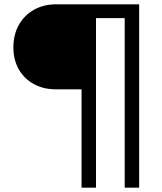

<svg xmlns="http://www.w3.org/2000/svg" viewBox="-20 -740 751 890"><path d="M358 130V-326H238Q181 -326 136.5 -350.5Q92 -375 67 -419Q42 -463 42 -520Q42 -579 67 -624Q92 -669 137 -694.5Q182 -720 241 -720H625V130H558V-656H425V130Z"/></svg>

Font: Instrument Sans
Style: Regular
Weight: 400
Designer: Rodrigo Fuenzalida
Foundry: fragTYPE
Version: Version 1.000;gftools[0.9.28]